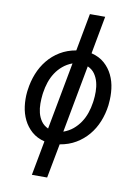

<svg xmlns="http://www.w3.org/2000/svg" viewBox="-101 -817 790 1087"><g transform="rotate(10 293.5 -273.5)"><path d="M53.7 -266.1Q60.1 -315.9 77.9 -360.6Q95.7 -405.3 124.8 -440.9Q153.8 -476.6 194.1 -501Q234.4 -525.4 285.6 -534.2L325.7 -750H413.6L373.5 -533.2Q418.9 -522 449 -495.4Q479 -468.8 496.3 -432.9Q513.7 -397 518.8 -354.7Q523.9 -312.5 519.5 -270.5L518.6 -259.3Q512.2 -209.5 494.1 -165Q476.1 -120.6 446.5 -85.4Q417 -50.3 376.7 -26.4Q336.4 -2.4 285.2 5.9L248 203.1H160.2L197.3 4.4Q152.8 -6.8 123 -33.2Q93.3 -59.6 75.9 -95Q58.6 -130.4 53.2 -171.9Q47.9 -213.4 52.2 -254.9ZM431.2 -270Q434.6 -295.4 434.3 -323.2Q434.1 -351.1 427.5 -376.7Q420.9 -402.3 406.2 -423.6Q391.6 -444.8 365.2 -456.5L293 -68.4Q324.2 -79.6 347.7 -99.1Q371.1 -118.7 387.9 -143.8Q404.8 -168.9 415 -198.7Q425.3 -228.5 429.7 -259.8ZM140.6 -254.9Q137.7 -230 137.7 -202.6Q137.7 -175.3 144 -149.9Q150.4 -124.5 164.8 -103.8Q179.2 -83 205.1 -70.8L277.3 -458Q246.1 -446.3 222.7 -426.5Q199.2 -406.7 182.9 -381.6Q166.5 -356.4 156.5 -326.7Q146.5 -296.9 142.1 -265.6Z"/></g></svg>

Font: Roboto Mono
Style: Italic
Weight: 400
Designer: Google
Version: Version 2.000985; 2015; ttfautohint (v1.3)